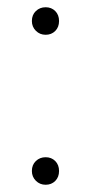

<svg xmlns="http://www.w3.org/2000/svg" viewBox="-20 -605 251 530"><path d="M68 -133Q68 -150 79 -160.5Q90 -171 106 -171Q122 -171 132.5 -160.5Q143 -150 143 -133Q143 -116 132.5 -105.5Q122 -95 106 -95Q90 -95 79 -106Q68 -117 68 -133ZM68 -547Q68 -564 79 -574.5Q90 -585 106 -585Q122 -585 132.5 -574.5Q143 -564 143 -547Q143 -530 132.5 -519.5Q122 -509 106 -509Q90 -509 79 -520Q68 -531 68 -547Z"/></svg>

Font: SN Pro Thin
Style: Regular
Weight: 200
Designer: Tobias Whetton
Foundry: Supernotes
Version: Version 1.003;Glyphs 3.3 (3324)